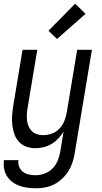

<svg xmlns="http://www.w3.org/2000/svg" viewBox="-27 -787 547 1030"><path d="M166 223Q143 223 120.5 220Q98 217 77 209.5Q56 202 39 189Q22 176 10.5 158Q-1 140 -5 118Q-9 96 -6 72H72Q69 91 76 108Q83 125 97 135.5Q111 146 128.5 149.5Q146 153 165 153Q189 153 214 143.5Q239 134 257 114.5Q275 95 284 71Q293 47 297 23L314 -82Q303 -62 286.5 -44.5Q270 -27 250 -15Q230 -3 207.5 2.5Q185 8 163 8Q137 8 113.5 -0.5Q90 -9 74 -27Q58 -45 50 -68Q42 -91 39 -116Q36 -141 38 -167Q40 -193 44 -219L94 -520H173L121 -208Q118 -191 117 -174Q116 -157 118 -140.5Q120 -124 126.5 -109Q133 -94 144.5 -83Q156 -72 172 -67Q188 -62 205 -62Q228 -62 251.5 -70.5Q275 -79 292 -97Q309 -115 318 -137.5Q327 -160 331 -183L387 -520H466L374 34Q370 59 362 83.5Q354 108 340.5 130Q327 152 307 171Q287 190 263.5 202Q240 214 215 218.5Q190 223 166 223ZM279 -578 233 -622 376 -767 432 -713Z"/></svg>

Font: Iosevka Web
Style: Italic
Weight: 400
Italic angle: -9°
Monospace: yes
Designer: Belleve Invis
Foundry: Belleve Invis
Version: Version 28.0.3; ttfautohint (v1.8.3)